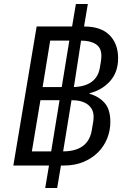

<svg xmlns="http://www.w3.org/2000/svg" viewBox="-20 -831 640 964"><path d="M267 113H207L226 0H47L164 -698H342L361 -811H421L402 -698Q487 -698 530 -654.5Q573 -611 573 -539Q573 -469 533 -424Q493 -379 430 -363V-360Q476 -347 505 -314.5Q534 -282 534 -219Q534 -175 518 -135.5Q502 -96 472 -66Q442 -36 399 -18Q356 0 302 0H286ZM290 -394 328 -627H232L194 -394ZM489 -551Q489 -591 461.5 -609Q434 -627 387 -627L351 -394Q407 -396 440 -420Q473 -444 481 -489L486 -519Q489 -537 489 -551ZM237 -71 279 -328H183L140 -71ZM450 -245Q450 -283 421.5 -305.5Q393 -328 339 -328L297 -71Q359 -71 395.5 -97.5Q432 -124 441 -178L446 -208Q448 -217 449 -226Q450 -235 450 -245Z"/></svg>

Font: IBM Plex Mono
Style: Italic
Weight: 400
Italic angle: -9°
Monospace: yes
Designer: Mike Abbink, Paul van der Laan, Pieter van Rosmalen
Foundry: Bold Monday
Version: Version 2.3